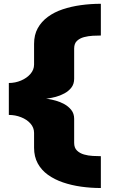

<svg xmlns="http://www.w3.org/2000/svg" viewBox="-20 -744 583 989"><path d="M499.5 224.5V60.5Q481.5 60.5 458 59.2Q434.5 58 412.8 51.8Q391 45.5 376.5 31.5Q362 17.5 362 -8V-132Q362 -159 347.2 -177.5Q332.5 -196 311 -207.8Q289.5 -219.5 267.5 -225.5Q245.5 -231.5 230.8 -233.8Q216 -236 215.5 -235Q216 -235.5 230.8 -237.5Q245.5 -239.5 267.5 -245.2Q289.5 -251 311.5 -262.8Q333.5 -274.5 347.8 -293Q362 -311.5 362 -338.5V-494Q362 -520 376.5 -533.5Q391 -547 412.8 -552.8Q434.5 -558.5 458 -559.8Q481.5 -561 499.5 -561V-724.5Q447 -724.5 396.5 -717.5Q346 -710.5 302.8 -696Q259.5 -681.5 226.5 -657.2Q193.5 -633 174.5 -598.8Q155.5 -564.5 155.5 -518V-411.5Q155.5 -385 137 -363.5Q118.5 -342 88.5 -329.2Q58.5 -316.5 25.5 -316.5V-152Q58.5 -152 88.5 -140.2Q118.5 -128.5 137 -107.5Q155.5 -86.5 155.5 -59.5V17Q155.5 63 174.5 97.8Q193.5 132.5 227 156.5Q260.5 180.5 304.2 195.5Q348 210.5 398 217.5Q448 224.5 499.5 224.5Z"/></svg>

Font: Anybody Expanded Black
Style: Regular
Weight: 900
Width: 7
Designer: Tyler Finck
Foundry: Etcetera Type Company
Version: Version 1.113;gftools[0.9.25]